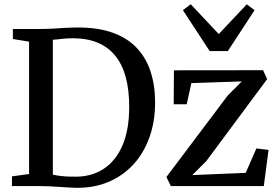

<svg xmlns="http://www.w3.org/2000/svg" viewBox="-20 -880 1316 908"><path d="M336 8Q317.5 7.5 296.5 6.2Q275.5 5 254 3.5Q232.5 2 212 1Q191.5 0 173 0H36.5V-46L117.5 -57V-683L41 -695.5V-743H172Q202 -743 231.2 -744.8Q260.5 -746.5 289.5 -748.2Q318.5 -750 348.5 -750Q444.5 -750 513.8 -725Q583 -700 627 -653.2Q671 -606.5 692.2 -541Q713.5 -475.5 713.5 -395Q713.5 -304.5 686.5 -229.8Q659.5 -155 609.8 -101.2Q560 -47.5 490.8 -18.8Q421.5 10 336 8ZM342.5 -44.5Q416.5 -45.5 472.5 -83Q528.5 -120.5 559.8 -193.8Q591 -267 591 -375.5Q591 -453.5 575 -513.8Q559 -574 526 -615.2Q493 -656.5 442.8 -677.8Q392.5 -699 324.5 -699Q304.5 -699 286.8 -697.5Q269 -696 254.8 -694.2Q240.5 -692.5 230 -692V-54Q248.5 -50 267 -47.8Q285.5 -45.5 304.5 -45Q323.5 -44.5 342.5 -44.5ZM1123.5 -495 885 -487 863 -387H801.5L802.5 -547.5L1224 -548L1243.5 -506L955.5 -118L889.5 -52L1142 -62.5L1192.5 -178L1250 -171L1227.5 0H788L767 -43L1057.5 -429ZM971.5 -638.5 845 -832 882 -860 1014.5 -719 1147 -859.5 1184 -832 1057.5 -638.5Z"/></svg>

Font: Merriweather 36pt Medium
Style: Regular
Weight: 500
Version: Version 2.100